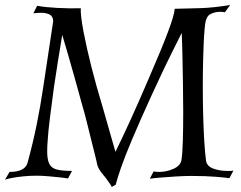

<svg xmlns="http://www.w3.org/2000/svg" viewBox="-20 -703 960 765"><path d="M425 42Q425 39 418.5 30Q412 21 405 11Q398 1 394 -3Q371 -30 367 -48Q366 -56 359 -83.5Q352 -111 343 -147.5Q334 -184 325.5 -218Q317 -252 311 -272Q297 -323 276.5 -396.5Q256 -470 228 -564Q219 -512 211 -460Q203 -408 195 -356Q185 -283 178.5 -230Q172 -177 170 -144Q169 -131 168.5 -120.5Q168 -110 168 -100Q168 -67 176.5 -50Q185 -33 206.5 -27.5Q228 -22 267 -22L251 8Q248 7 226 4.5Q204 2 175.5 -0.5Q147 -3 126 -3Q101 -3 74.5 -0.5Q48 2 27.5 6Q7 10 0 13L18 -18Q80 -18 90 -55Q111 -132 126 -205.5Q141 -279 152 -354L192 -619Q191 -639 177 -645.5Q163 -652 145 -652Q137 -652 129 -651.5Q121 -651 113 -650L128 -680Q160 -674 207.5 -671.5Q255 -669 302 -670Q301 -658 303.5 -635.5Q306 -613 313 -575Q325 -513 344 -437.5Q363 -362 390 -273Q398 -246 409.5 -204.5Q421 -163 440 -98Q467 -153 499 -223Q531 -293 573 -391Q623 -506 649 -575Q675 -644 676 -668Q726 -669 777.5 -670.5Q829 -672 897 -683L876 -654Q872 -655 867.5 -655.5Q863 -656 858 -656Q842 -656 828 -651Q814 -646 808 -638Q800 -627 797.5 -608Q795 -589 793 -558Q791 -523 789.5 -470Q788 -417 788 -358Q788 -301 789.5 -243.5Q791 -186 794 -138.5Q797 -91 801 -62Q805 -40 830.5 -31Q856 -22 885 -22Q892 -22 898 -22Q904 -22 910 -23L894 7Q884 5 842 1.5Q800 -2 742 -2Q717 -2 683 0Q649 2 619.5 4.5Q590 7 577 9L592 -20Q597 -19 602.5 -18.5Q608 -18 614 -18Q644 -18 671.5 -30.5Q699 -43 703 -65Q707 -91 708.5 -142Q710 -193 710 -257Q710 -310 709 -366Q708 -422 707 -475.5Q706 -529 704 -572Q682 -528 659 -481.5Q636 -435 616.5 -393Q597 -351 583 -321Q536 -218 506.5 -148Q477 -78 462 -34.5Q447 9 441 33Z"/></svg>

Font: Luxurious Roman
Style: Regular
Weight: 400
Designer: Robert E. Leuschke
Foundry: Robert E. Leuschke
Version: Version 1.010; ttfautohint (v1.8.3)